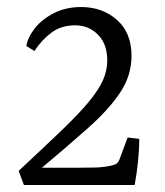

<svg xmlns="http://www.w3.org/2000/svg" viewBox="-20 -526 469 546"><path d="M200 -49Q223 -49 247.5 -49.5Q272 -50 291 -54Q308 -57 313 -62Q318 -67 321 -76L343 -135L376 -131Q376 -101 372.5 -67Q369 -33 363 0H48L33 -40Q106 -108 155 -155Q204 -202 232.5 -236.5Q261 -271 273 -298.5Q285 -326 285 -354Q285 -401 258.5 -427.5Q232 -454 194 -454Q154 -454 126 -433Q98 -412 78 -381L55 -395Q59 -420 79 -445.5Q99 -471 133 -488.5Q167 -506 211 -506Q271 -506 312.5 -469.5Q354 -433 354 -367Q354 -312 322.5 -264Q291 -216 231 -162.5Q171 -109 85 -37L83 -49Z"/></svg>

Font: Yrsa Light
Style: Regular
Weight: 300
Designer: Anna Giedrys (Yrsa+Rasa design), David Brezina (Yrsa art-direction, Rasa art-direction, design)
Foundry: Rosetta Type Foundry
Version: Version 2.004